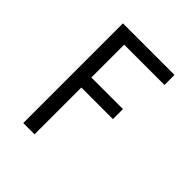

<svg xmlns="http://www.w3.org/2000/svg" viewBox="-200 -868 1001 1001"><g transform="rotate(45 300.0 -367.5)"><path d="M132 0V-735H512V-661H215V-419H448V-345H215V0Z"/></g></svg>

Font: Zed Mono Extended
Style: Regular
Weight: 400
Width: 7
Monospace: yes
Designer: Belleve Invis
Foundry: Belleve Invis
Version: Version 1.0.0; ttfautohint (v1.8.4)